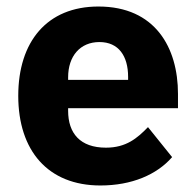

<svg xmlns="http://www.w3.org/2000/svg" viewBox="-20 -557 602 589"><path d="M288 12C384 12 461 -21 508 -75L434 -167C401 -133 367 -104 305 -104C226 -104 189 -148 189 -217V-225H526V-269C526 -411 456 -537 282 -537C124 -537 36 -429 36 -263C36 -95 127 12 288 12ZM285 -428C344 -428 373 -385 373 -321V-312H189V-320C189 -385 226 -428 285 -428Z"/></svg>

Font: Braiins Sans
Style: Bold
Weight: 700
Designer: Mike Abbink, Paul van der Laan, Pieter van Rosmalen, Jiri Chlebus, Lubos Buracinsky
Foundry: Bold Monday, Sudetype
Version: Version 1.000;hotconv 1.0.109;makeotfexe 2.5.65596